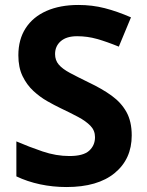

<svg xmlns="http://www.w3.org/2000/svg" viewBox="-20 -744 591 774"><path d="M511 -198Q511 -103 442.5 -46.5Q374 10 248 10Q193 10 141.5 -1Q90 -12 46 -33V-174Q97 -152 151.5 -133.5Q206 -115 260 -115Q316 -115 339.5 -136.5Q363 -158 363 -191Q363 -218 344.5 -237Q326 -256 295 -272.5Q264 -289 224 -308Q199 -320 170 -336.5Q141 -353 114.5 -377.5Q88 -402 71 -437Q54 -472 54 -521Q54 -585 83.5 -630.5Q113 -676 167.5 -700Q222 -724 296 -724Q352 -724 402.5 -711Q453 -698 508 -674L459 -556Q410 -576 371 -587Q332 -598 291 -598Q248 -598 225 -578Q202 -558 202 -526Q202 -501 217 -483.5Q232 -466 262 -450Q292 -434 337 -412Q392 -386 430.5 -358Q469 -330 490 -292Q511 -254 511 -198Z"/></svg>

Font: Noto Sans Javanese
Style: Regular
Weight: 400
Designer: Monotype Design Team
Foundry: Monotype Imaging Inc.
Version: Version 2.004